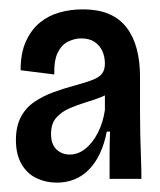

<svg xmlns="http://www.w3.org/2000/svg" viewBox="-20 -688 342 410"><path d="M101 -298Q78 -298 58 -307.5Q38 -317 26 -337.5Q14 -358 14 -389Q14 -418 24.5 -438Q35 -458 53.5 -470.5Q72 -483 94 -491Q116 -499 138 -505Q164 -512 178 -517.5Q192 -523 198 -531Q204 -539 204 -552Q204 -567 198.5 -579Q193 -591 182 -598.5Q171 -606 153 -606Q140 -606 126 -599.5Q112 -593 103.5 -576Q95 -559 96 -529L24 -538Q24 -575 35.5 -600Q47 -625 65.5 -640Q84 -655 107.5 -661.5Q131 -668 156 -668Q190 -668 213 -658Q236 -648 250.5 -629Q265 -610 272 -583.5Q279 -557 279 -524V-450Q279 -426 279.5 -401Q280 -376 281 -351.5Q282 -327 282 -306H214Q214 -331 214 -356.5Q214 -382 215 -407H208Q198 -355 170.5 -326.5Q143 -298 101 -298ZM129 -358Q147 -358 162.5 -370.5Q178 -383 189 -404.5Q200 -426 204 -453V-494L222 -500Q214 -488 198 -481.5Q182 -475 163.5 -469.5Q145 -464 128 -456.5Q111 -449 100 -436.5Q89 -424 89 -402Q89 -380 100.5 -369Q112 -358 129 -358Z"/></svg>

Font: Bricolage Grotesque 72pt SemiCondensed
Style: Regular
Weight: 400
Width: 4
Designer: Mathieu Triay
Foundry: Atelier Triay
Version: Version 1.001;gftools[0.9.33.dev8+g029e19f]